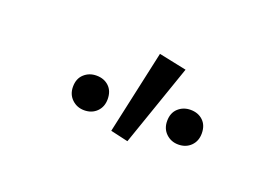

<svg xmlns="http://www.w3.org/2000/svg" viewBox="-45 -886 633 435"><g transform="rotate(20 271.0 -668.5)"><path d="M164 -595.2Q146.6 -595.2 134.4 -606.8Q122.2 -618.4 122.2 -636.9Q122.2 -656.5 134.4 -667.6Q146.6 -678.7 164 -678.7Q182.4 -678.7 194.1 -667.6Q205.8 -656.5 205.8 -636.9Q205.8 -618.4 194.1 -606.8Q182.4 -595.2 164 -595.2ZM280.3 -562.9 237.9 -572.6 282 -774.1 348.7 -760.2ZM390.9 -595.2Q373.5 -595.2 361.3 -606.8Q349.2 -618.4 349.2 -636.9Q349.2 -656.5 361.3 -667.6Q373.5 -678.7 390.9 -678.7Q409.3 -678.7 421 -667.6Q432.7 -656.5 432.7 -636.9Q432.7 -618.4 421 -606.8Q409.3 -595.2 390.9 -595.2Z"/></g></svg>

Font: Source Sans Variable
Style: Regular
Weight: 200
Designer: Paul D. Hunt
Foundry: Adobe Systems Incorporated
Version: Version 3.006;hotconv 1.0.111;makeotfexe 2.5.65597